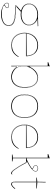

<svg xmlns="http://www.w3.org/2000/svg" viewBox="1370 -2155 1000 3780"><g transform="rotate(90 1870.0 -265.0)"><path d="M254 215Q215 215 176 205Q137 195 105.5 178.5Q74 162 54.5 141Q35 120 35 98Q35 84 42.5 75Q50 66 62 61.5Q74 57 87 57Q107 57 123 66.5Q139 76 139 95Q139 106 133.5 113Q128 120 120.5 125Q113 130 105 134Q97 138 91.5 142Q86 146 86 151Q86 162 109.5 173.5Q133 185 171.5 192.5Q210 200 254 200Q322 200 372 183.5Q422 167 449 136.5Q476 106 476 65Q476 28 455.5 3Q435 -22 389.5 -37Q344 -52 268 -58.5Q192 -65 81 -65V-80L202 -188L214 -178L112 -87V-79Q197 -79 260.5 -74.5Q324 -70 368 -59.5Q412 -49 439 -32.5Q466 -16 478 8.5Q490 33 490 65Q490 111 461 144.5Q432 178 379.5 196.5Q327 215 254 215ZM266 -172Q218 -172 178.5 -183.5Q139 -195 110.5 -216.5Q82 -238 66 -267.5Q50 -297 50 -332Q50 -372 66 -405.5Q82 -439 110.5 -463.5Q139 -488 178.5 -501.5Q218 -515 266 -515Q314 -515 353 -501.5Q392 -488 420.5 -463.5Q449 -439 464.5 -405.5Q480 -372 480 -332Q480 -297 464.5 -267.5Q449 -238 420.5 -216.5Q392 -195 352.5 -183.5Q313 -172 266 -172ZM266 -187Q325 -187 370 -205.5Q415 -224 440.5 -257Q466 -290 466 -332Q466 -382 440.5 -419.5Q415 -457 370 -478.5Q325 -500 266 -500Q207 -500 161 -478.5Q115 -457 89.5 -419.5Q64 -382 64 -332Q64 -290 89.5 -257Q115 -224 161 -205.5Q207 -187 266 -187ZM357 -490 308 -512Q327 -513 345.5 -513.5Q364 -514 383 -514.5Q402 -515 420.5 -515.5Q439 -516 457.5 -516.5Q476 -517 495 -518V-503H357ZM75 149Q75 144 82 139Q89 134 106 125Q116 120 124 113.5Q132 107 132 95Q132 79 118.5 71.5Q105 64 87 64Q69 64 55.5 72Q42 80 42 98Q42 105 44 111.5Q46 118 50 125Q54 132 60 138Q66 144 75 149ZM364 193Q392 185 414 172.5Q436 160 452 143.5Q468 127 476.5 107.5Q485 88 485 65Q485 26 465.5 -0.5Q446 -27 402 -43.5Q358 -60 285.5 -67Q213 -74 107 -74V-98L86 -79V-70Q197 -70 273 -63Q349 -56 395 -40.5Q441 -25 461 1Q481 27 481 65Q481 111 449 143.5Q417 176 364 193ZM177 -192Q122 -210 90.5 -247.5Q59 -285 59 -332Q59 -369 74.5 -402Q90 -435 120 -461Q150 -487 195 -500Q160 -490 134 -473Q108 -456 90.5 -434Q73 -412 64 -386Q55 -360 55 -332Q55 -308 63.5 -286.5Q72 -265 88 -246.5Q104 -228 126.5 -214.5Q149 -201 177 -192ZM352 -192Q381 -201 403.5 -214.5Q426 -228 442 -246.5Q458 -265 466.5 -286.5Q475 -308 475 -332Q475 -360 466.5 -385.5Q458 -411 441.5 -433Q425 -455 399.5 -471.5Q374 -488 340 -498Q384 -485 413 -459.5Q442 -434 456.5 -401.5Q471 -369 471 -332Q471 -285 439.5 -247.5Q408 -210 352 -192ZM364 -508H490V-513Q465 -511 432 -509.5Q399 -508 364 -508Z M870 -515Q939 -515 987.5 -486.5Q1036 -458 1061.5 -404.5Q1087 -351 1087 -276H639V-286L1073 -290Q1073 -355 1048.5 -402Q1024 -449 979 -474.5Q934 -500 870 -500Q803 -500 750.5 -468Q698 -436 668.5 -379Q639 -322 639 -248Q639 -193 655.5 -147.5Q672 -102 701.5 -69Q731 -36 772 -18Q813 0 862 0Q902 0 936.5 -8.5Q971 -17 999.5 -33.5Q1028 -50 1051.5 -75.5Q1075 -101 1093 -135L1100 -125Q1082 -90 1058.5 -63.5Q1035 -37 1005.5 -19.5Q976 -2 940 6.5Q904 15 862 15Q810 15 766.5 -4.5Q723 -24 691.5 -59Q660 -94 642.5 -142Q625 -190 625 -248Q625 -307 643 -355.5Q661 -404 693.5 -440Q726 -476 771 -495.5Q816 -515 870 -515ZM630 -248Q630 -173 659.5 -114.5Q689 -56 741 -23Q793 10 862 10Q895 10 924 4Q953 -2 973 -12Q954 -3 925.5 1.5Q897 6 862 6Q812 6 770 -12.5Q728 -31 697.5 -65Q667 -99 650.5 -145.5Q634 -192 634 -248Q634 -325 665 -385Q696 -445 750 -476Q713 -455 686 -421Q659 -387 644.5 -343.5Q630 -300 630 -248ZM1079 -281H1083Q1083 -331 1071 -368.5Q1059 -406 1038.5 -432.5Q1018 -459 990 -476Q1029 -448 1054 -401Q1079 -354 1079 -281Z M1275 15V-704H1205V-715L1289 -745V-362L1297 -354Q1305 -371 1322 -397.5Q1339 -424 1365.5 -451Q1392 -478 1427.5 -496.5Q1463 -515 1508 -515Q1555 -515 1592.5 -497.5Q1630 -480 1656 -446Q1682 -412 1695.5 -364Q1709 -316 1709 -255Q1709 -191 1694.5 -141Q1680 -91 1651.5 -56Q1623 -21 1582.5 -3Q1542 15 1490 15Q1465 15 1439 8.5Q1413 2 1388 -11Q1363 -24 1340 -43.5Q1317 -63 1299 -90H1289L1285 15ZM1381 -24Q1337 -53 1312 -89.5Q1287 -126 1284 -166V-738L1280 -736V-23L1284 -95H1303Q1313 -81 1325 -68Q1337 -55 1351 -44Q1365 -33 1381 -24ZM1490 0Q1553 0 1599 -30.5Q1645 -61 1670 -118Q1695 -175 1695 -255Q1695 -332 1673.5 -386.5Q1652 -441 1610 -470.5Q1568 -500 1508 -500Q1463 -500 1420 -475.5Q1377 -451 1342.5 -405Q1308 -359 1289 -293V-179Q1289 -139 1308.5 -106Q1328 -73 1359 -49Q1390 -25 1425 -12.5Q1460 0 1490 0ZM1568 -7Q1611 -23 1641.5 -57Q1672 -91 1688 -141.5Q1704 -192 1704 -255Q1704 -337 1681 -393.5Q1658 -450 1614 -479.5Q1570 -509 1508 -509Q1475 -509 1447.5 -498Q1420 -487 1397 -470Q1423 -488 1451.5 -496.5Q1480 -505 1508 -505Q1568 -505 1611 -475.5Q1654 -446 1677 -390.5Q1700 -335 1700 -255Q1700 -161 1665.5 -97Q1631 -33 1568 -7Z M2070 -515Q2125 -515 2168.5 -497Q2212 -479 2242 -444Q2272 -409 2287.5 -359Q2303 -309 2303 -246Q2303 -185 2287 -136.5Q2271 -88 2241 -54Q2211 -20 2168 -2.5Q2125 15 2070 15Q2016 15 1973 -2.5Q1930 -20 1900 -54Q1870 -88 1854.5 -136.5Q1839 -185 1839 -246Q1839 -309 1854.5 -359Q1870 -409 1900 -444Q1930 -479 1973 -497Q2016 -515 2070 -515ZM2071 -500Q2003 -500 1954 -470Q1905 -440 1879 -383Q1853 -326 1853 -246Q1853 -188 1867.5 -142.5Q1882 -97 1910.5 -65Q1939 -33 1979 -16.5Q2019 0 2070 0Q2122 0 2162.5 -16.5Q2203 -33 2231.5 -65Q2260 -97 2274.5 -142.5Q2289 -188 2289 -246Q2289 -306 2274.5 -353Q2260 -400 2231.5 -433Q2203 -466 2162.5 -483Q2122 -500 2071 -500ZM1844 -246Q1844 -194 1856.5 -151.5Q1869 -109 1891.5 -78Q1914 -47 1945 -27Q1916 -48 1894 -79.5Q1872 -111 1860 -153Q1848 -195 1848 -246Q1848 -301 1861 -345.5Q1874 -390 1897 -423Q1920 -456 1951 -476Q1919 -457 1894.5 -424.5Q1870 -392 1857 -347.5Q1844 -303 1844 -246ZM2298 -246Q2298 -302 2285.5 -346Q2273 -390 2250 -422.5Q2227 -455 2195 -474Q2225 -454 2247.5 -421Q2270 -388 2282 -344Q2294 -300 2294 -246Q2294 -196 2282.5 -154.5Q2271 -113 2250 -81.5Q2229 -50 2200 -29Q2230 -49 2252 -80Q2274 -111 2286 -153Q2298 -195 2298 -246Z M2678 -515Q2747 -515 2795.5 -486.5Q2844 -458 2869.5 -404.5Q2895 -351 2895 -276H2447V-286L2881 -290Q2881 -355 2856.5 -402Q2832 -449 2787 -474.5Q2742 -500 2678 -500Q2611 -500 2558.5 -468Q2506 -436 2476.5 -379Q2447 -322 2447 -248Q2447 -193 2463.5 -147.5Q2480 -102 2509.5 -69Q2539 -36 2580 -18Q2621 0 2670 0Q2710 0 2744.5 -8.5Q2779 -17 2807.5 -33.5Q2836 -50 2859.5 -75.5Q2883 -101 2901 -135L2908 -125Q2890 -90 2866.5 -63.5Q2843 -37 2813.5 -19.5Q2784 -2 2748 6.5Q2712 15 2670 15Q2618 15 2574.5 -4.5Q2531 -24 2499.5 -59Q2468 -94 2450.5 -142Q2433 -190 2433 -248Q2433 -307 2451 -355.5Q2469 -404 2501.5 -440Q2534 -476 2579 -495.5Q2624 -515 2678 -515ZM2438 -248Q2438 -173 2467.5 -114.5Q2497 -56 2549 -23Q2601 10 2670 10Q2703 10 2732 4Q2761 -2 2781 -12Q2762 -3 2733.5 1.5Q2705 6 2670 6Q2620 6 2578 -12.5Q2536 -31 2505.5 -65Q2475 -99 2458.5 -145.5Q2442 -192 2442 -248Q2442 -325 2473 -385Q2504 -445 2558 -476Q2521 -455 2494 -421Q2467 -387 2452.5 -343.5Q2438 -300 2438 -248ZM2887 -281H2891Q2891 -331 2879 -368.5Q2867 -406 2846.5 -432.5Q2826 -459 2798 -476Q2837 -448 2862 -401Q2887 -354 2887 -281Z M3023 0V-10L3083 -20V-704H3013V-715L3097 -745V-20L3157 -10V0ZM3088 -5H3092V-735L3088 -733ZM3387 15Q3373 15 3356.5 1.5Q3340 -12 3316.5 -44Q3293 -76 3258 -130Q3239 -162 3217.5 -198.5Q3196 -235 3173 -278H3087V-288Q3113 -288 3151 -306.5Q3189 -325 3224 -345Q3252 -362 3268.5 -372.5Q3285 -383 3292 -390Q3299 -397 3299 -402Q3299 -406 3294 -409Q3289 -412 3281.5 -415Q3274 -418 3266 -422Q3258 -426 3250.5 -432Q3243 -438 3238 -446.5Q3233 -455 3233 -466Q3233 -480 3241.5 -491Q3250 -502 3264.5 -508.5Q3279 -515 3297 -515Q3314 -515 3327 -509Q3340 -503 3348 -492Q3356 -481 3356 -466Q3356 -444 3337.5 -419.5Q3319 -395 3281 -368Q3264 -356 3234 -338Q3204 -320 3161 -297V-287H3184Q3213 -232 3233.5 -195.5Q3254 -159 3267 -139Q3300 -87 3322 -56.5Q3344 -26 3360.5 -13Q3377 0 3390 0Q3397 0 3402 -2.5Q3407 -5 3412 -10V4Q3408 8 3404 10.5Q3400 13 3396 14Q3392 15 3387 15ZM3380 7Q3373 6 3360 -6Q3347 -18 3331.5 -38Q3316 -58 3298.5 -83Q3281 -108 3264 -135Q3239 -173 3218.5 -209Q3198 -245 3181 -282H3177Q3197 -242 3217.5 -204.5Q3238 -167 3261 -133Q3282 -101 3303 -71.5Q3324 -42 3342 -21.5Q3360 -1 3372 5Q3374 6 3376.5 6.5Q3379 7 3380 7ZM3306 -397Q3328 -416 3338.5 -433Q3349 -450 3349 -466Q3349 -479 3342 -488.5Q3335 -498 3323.5 -503Q3312 -508 3297 -508Q3280 -508 3267 -502.5Q3254 -497 3247 -487.5Q3240 -478 3240 -466Q3240 -453 3247 -444.5Q3254 -436 3271 -428Q3290 -420 3298 -414.5Q3306 -409 3306 -402Z M3603 15Q3578 15 3567.5 -3Q3557 -21 3557 -61V-480H3477V-490L3558 -500L3561 -664H3571V-500L3690 -490V-480H3571V-61Q3571 -28 3578.5 -14Q3586 0 3603 0Q3627 0 3648.5 -19Q3670 -38 3692 -66L3700 -60Q3692 -48 3681.5 -35Q3671 -22 3658 -10.5Q3645 1 3631 8Q3617 15 3603 15ZM3603 7Q3582 6 3574 -10Q3566 -26 3566 -61V-640L3562 -490V-61Q3562 -50 3562.5 -40Q3563 -30 3565 -21.5Q3567 -13 3571.5 -6.5Q3576 0 3583 3Q3587 5 3592 6Q3597 7 3603 7Z"/></g></svg>

Font: Kalnia Glaze Thin
Style: Regular
Weight: 100
Designer: Frida Medrano
Foundry: Frida Medrano
Version: Version 1.110